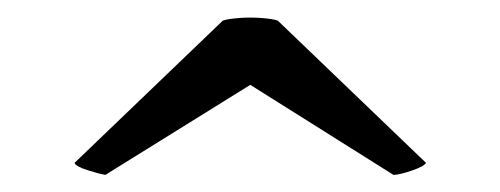

<svg xmlns="http://www.w3.org/2000/svg" viewBox="-20 -456 583 224"><path d="M103 -252Q96 -253 82 -257.5Q68 -262 67 -266L240 -432Q246 -434 259 -435Q272 -436 285 -435Q298 -434 304 -432L477 -266Q475 -262 460.5 -257Q446 -252 439 -252L272 -357Z"/></svg>

Font: Arima Thin SemiBold
Style: Regular
Weight: 600
Version: Version 1.100